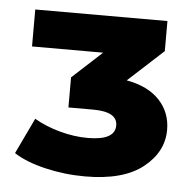

<svg xmlns="http://www.w3.org/2000/svg" viewBox="-39 -782 509 503"><g transform="rotate(5 215.0 -530.0)"><path d="M202.1 -317.9Q147.9 -317.9 96.7 -330.1Q45.4 -342.3 14.2 -362.8L59.1 -457Q88.9 -439.5 126.7 -429.2Q164.6 -418.9 200.2 -418.9Q272 -418.9 272 -458Q272 -494.1 208 -494.1H143.1V-573.2L221.2 -645H34.2V-742.2H381.8V-663.1L289.1 -578.1Q345.7 -567.9 375.7 -535.9Q405.8 -503.9 405.8 -458Q405.8 -399.9 354 -358.9Q302.2 -317.9 202.1 -317.9Z"/></g></svg>

Font: Montserrat ExtraBold
Style: Regular
Weight: 800
Designer: Julieta Ulanovsky
Foundry: Julieta Ulanovsky
Version: Version 9.000